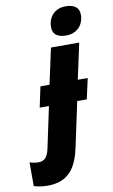

<svg xmlns="http://www.w3.org/2000/svg" viewBox="-234 -830 662 1124"><g transform="rotate(-10 97.0 -268.0)"><path d="M215 -607C280 -607 320 -652 320 -713C320 -757 288 -776 240 -776C169 -776 135 -724 135 -670C135 -626 165 -607 215 -607ZM-44 240C82 240 130 163 155 45L211 -218H268L295 -340H236L282 -553H114L68 -340H14L-12 -218H43L-9 27C-20 76 -38 96 -75 96C-88 96 -111 93 -126 87V228C-100 237 -71 240 -44 240Z"/></g></svg>

Font: Noto Sans Condensed Black
Style: Italic
Weight: 900
Width: 3
Italic angle: -12°
Designer: Monotype Design Team
Foundry: Monotype Imaging Inc.
Version: Version 2.013